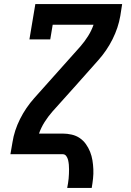

<svg xmlns="http://www.w3.org/2000/svg" viewBox="-20 -755 640 940"><path d="M309 165Q311 154 313 142.5Q315 131 316 119.5Q317 108 317.5 96.5Q318 85 318 73.5Q318 62 317 51Q316 40 313.5 29Q311 18 304.5 9Q298 0 287 0H31L41 -58Q50 -116 78 -172Q106 -228 148 -275L373 -527Q394 -551 411 -578Q428 -605 438 -634H238L226 -562H124L153 -735H578L569 -677Q559 -619 531 -563Q503 -507 461 -460L349 -334L236 -208Q215 -184 198 -157Q181 -130 171 -101H287Q309 -101 331 -96Q353 -91 370.5 -79Q388 -67 400.5 -49.5Q413 -32 421 -12Q429 8 432.5 29.5Q436 51 437 73.5Q438 96 435.5 119Q433 142 429 165Z"/></svg>

Font: Iosevka Curly Slab Extended
Style: Bold Italic
Weight: 700
Width: 7
Italic angle: -9°
Monospace: yes
Designer: Belleve Invis
Foundry: Belleve Invis
Version: Version 11.0.0; ttfautohint (v1.8.3)